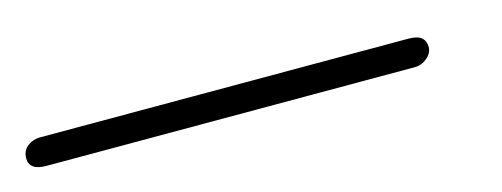

<svg xmlns="http://www.w3.org/2000/svg" viewBox="-47 -92 567 217"><g transform="rotate(-15 236.5 16.5)"><path d="M-7 33Q-17 33 -22 29.5Q-27 26 -27 19Q-27 10 -20.5 5Q-14 0 -6 0H425Q436 0 440.5 4Q445 8 445 15Q445 22 438.5 27.5Q432 33 424 33Z"/></g></svg>

Font: Nunito ExtraLight ExtraLight
Style: Italic
Weight: 250
Italic angle: -9°
Version: Version 3.602